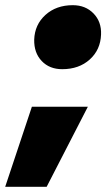

<svg xmlns="http://www.w3.org/2000/svg" viewBox="-61 -604 410 741"><path d="M-41 117 62 -192H278L119 117ZM179 -337Q130 -337 100 -368.5Q70 -400 71 -451Q73 -509 114.5 -546.5Q156 -584 220 -584Q269 -584 300 -552Q331 -520 329 -471Q327 -412 285.5 -374.5Q244 -337 179 -337Z"/></svg>

Font: REM ExtraBold
Style: Italic
Weight: 800
Italic angle: -11°
Designer: Octavio Pardo
Foundry: Ashler Design
Version: Version 1.005;gftools[0.9.28]